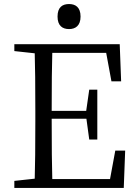

<svg xmlns="http://www.w3.org/2000/svg" viewBox="-20 -931 663 951"><path d="M322 -787C353 -787 379 -803 379 -849C379 -896 353 -911 322 -911C290 -911 265 -896 265 -849C265 -803 290 -787 322 -787ZM600 -185H551L525 -44H239C237 -107 236 -207 236 -343H408L422 -240H462V-487H422L407 -382H236C236 -511 237 -607 239 -669H506L532 -528H580L573 -712H51V-678L152 -667C154 -605 155 -510 155 -383V-329C155 -203 154 -109 152 -46L51 -35V0H593Z"/></svg>

Font: Noto Serif Tangut
Style: Regular
Weight: 400
Designer: YANG Xicheng
Foundry: Liu Zhao Studio
Version: Version 2.169